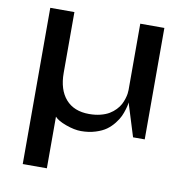

<svg xmlns="http://www.w3.org/2000/svg" viewBox="-85 -637 918 942"><g transform="rotate(10 374.0 -166.0)"><path d="M210 -555.2V-252.9Q210 -168.5 251 -121.8Q292 -75.2 367.2 -75.2Q398.4 -75.2 424.1 -81.8Q449.7 -88.4 467 -98.9Q484.4 -109.4 497.8 -123.5Q511.2 -137.7 518.6 -151.6Q525.9 -165.5 530.5 -180.4Q535.2 -195.3 536.6 -205.8Q538.1 -216.3 538.1 -225.1V-555.2H658.2V0H600.1L548.8 -165Q548.3 -161.1 547.6 -154.8Q546.9 -148.4 541.5 -129.9Q536.1 -111.3 528.3 -94.2Q520.5 -77.1 504.4 -56.6Q488.3 -36.1 467.8 -21.2Q447.3 -6.3 414.6 3.9Q381.8 14.2 342.8 14.2Q309.6 14.2 267.6 -1Q225.6 -16.1 210 -34.2V223.1H89.8V-555.2Z"/></g></svg>

Font: Sporting Grotesque
Style: Regular
Weight: 400
Designer: Lucas LE BIHAN
Foundry: Lucas LE BIHAN
Version: Version 2.001;PS 2.1;hotconv 1.0.88;makeotf.lib2.5.647800